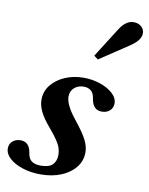

<svg xmlns="http://www.w3.org/2000/svg" viewBox="-125 -940 790 1019"><g transform="rotate(10 270.0 -430.0)"><path d="M164.5 10.5Q112 10.5 67.8 -3.8Q23.5 -18 -3.2 -42.2Q-30 -66.5 -30 -96Q-30 -119.5 -13 -134.5Q4 -149.5 30 -149.5Q77.5 -149.5 86.5 -92.5Q91 -60.5 108.8 -48Q126.5 -35.5 157 -35.5Q202.5 -35.5 221.5 -55Q240.5 -74.5 240.5 -107.5Q240.5 -126 235 -143.5Q229.5 -161 214.2 -184.2Q199 -207.5 168.5 -243Q132 -286 116.5 -318.5Q101 -351 101 -381Q101 -426 128.5 -460.5Q156 -495 201.8 -514.8Q247.5 -534.5 302.5 -534.5Q349.5 -534.5 391.5 -520.2Q433.5 -506 460 -481.8Q486.5 -457.5 486.5 -428Q486.5 -404.5 469.8 -389.2Q453 -374 426.5 -374Q379 -374 369.5 -432Q365 -464 349.2 -476Q333.5 -488 311 -488Q280 -488 259.8 -470Q239.5 -452 239.5 -422Q239.5 -377 299.5 -303Q345.5 -245.5 362.5 -211.2Q379.5 -177 379.5 -146Q379.5 -100 351.5 -64.8Q323.5 -29.5 274.8 -9.5Q226 10.5 164.5 10.5ZM358.5 -643 336.5 -659.5 437.5 -819Q470.5 -871 512 -871Q537 -871 553.5 -856.8Q570 -842.5 570 -820.5Q570 -803 557 -784.5Q544 -766 510.5 -744Z"/></g></svg>

Font: Libre Caslon Text Bold
Style: Italic
Weight: 700
Italic angle: -22.583°
Designer: Pablo Impallari, Rodrigo Fuenzalida, Katja Schimmel
Foundry: Pablo Impallari, Rodrigo Fuenzalida
Version: Version 2.000